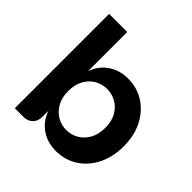

<svg xmlns="http://www.w3.org/2000/svg" viewBox="-193 -899 1065 1065"><g transform="rotate(45 339.5 -366.5)"><path d="M396 7Q331 7 281.5 -27Q232 -61 211 -122V-75Q211 -41 191 -20.5Q171 0 136 0H69V-740H211V-433Q232 -493 281.5 -527Q331 -561 396 -561Q469 -561 525.5 -524.5Q582 -488 614 -424Q646 -360 646 -277Q646 -195 614 -130.5Q582 -66 525.5 -29.5Q469 7 396 7ZM356 -116Q394 -116 427 -135Q460 -154 480.5 -190Q501 -226 501 -277Q501 -330 480.5 -365.5Q460 -401 427 -419.5Q394 -438 356 -438Q318 -438 285 -419.5Q252 -401 231.5 -365Q211 -329 211 -277Q211 -226 231.5 -190Q252 -154 285 -135Q318 -116 356 -116Z"/></g></svg>

Font: Parkinsans SemiBold
Style: Regular
Weight: 600
Designer: Red Stone, Indian Type Foundry
Foundry: Indian Type Foundry
Version: Version 1.000